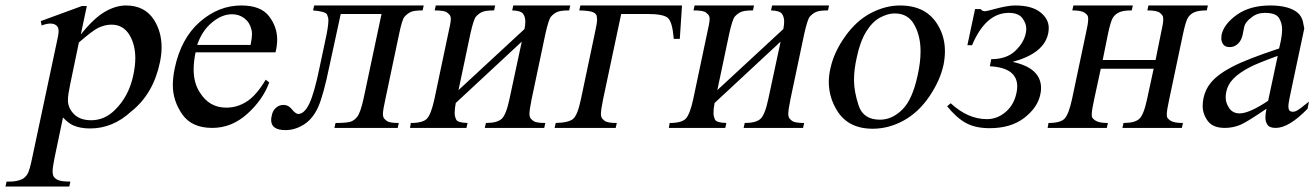

<svg xmlns="http://www.w3.org/2000/svg" viewBox="-80 -467 4805 701"><path d="M69 -390 219 -445H237L215 -341Q262 -400 302 -423.5Q342 -447 380 -447Q448 -447 482 -395Q510 -351 510 -294Q510 -269 504 -240Q480 -124 399 -60Q332 2 249 2Q213 2 188 -9Q171 -16 150 -38L119 110Q112 144 112 160Q112 165 114 173Q116 181 128 188.5Q140 196 177 196L173 214H-60L-56 196H-44Q-17 196 3 186Q13 180 20.5 168Q28 156 38 107L125 -302Q134 -340 134 -354Q134 -356 133 -362.5Q132 -369 124.5 -375Q117 -381 103 -381Q91 -381 72 -374ZM208 -312 176 -158Q168 -120 168 -103Q168 -101 168 -99Q169 -71 191 -49.5Q213 -28 253 -28Q302 -28 340 -66Q391 -116 407 -194Q414 -227 414 -255Q414 -303 393 -339Q370 -377 327 -377Q303 -377 278 -365Q259 -356 208 -312Z M634 -276Q627 -242 627 -214Q627 -163 650 -129Q684 -74 746 -74Q787 -74 822 -97Q857 -120 890 -176L903 -166Q880 -103 823 -51.5Q766 0 695 0Q620 0 585.5 -49.5Q551 -99 551 -156Q551 -185 558 -218Q581 -327 649.5 -387Q718 -447 801 -447Q872 -447 902 -408Q932 -369 932 -323Q932 -301 926 -276ZM640 -303H835Q840 -328 840 -343Q840 -353 838 -359Q832 -385 812.5 -400Q793 -415 767 -415Q730 -415 693.5 -384.5Q657 -354 640 -303Z M1067 -447H1467L1463 -429Q1430 -429 1418 -422.5Q1406 -416 1397 -406Q1388 -396 1377 -342L1327 -105Q1318 -65 1318 -50Q1318 -45 1320 -39Q1322 -33 1332 -25.5Q1342 -18 1376 -18L1372 0H1141L1145 -18Q1182 -18 1197.5 -22Q1213 -26 1224.5 -41Q1236 -56 1247 -105L1313 -416H1164L1123 -227Q1101 -120 1082 -77Q1063 -34 1030.5 -13Q998 8 962 8Q910 8 910 -29Q910 -36 912 -44Q915 -62 927 -73Q939 -84 955 -84Q972 -84 984 -70Q999 -51 1009 -51Q1031 -51 1049 -88Q1067 -125 1086 -217L1107 -316Q1119 -369 1119 -393Q1119 -403 1114 -414Q1109 -425 1063 -429Z M1594 -138 1835 -361Q1838 -377 1838 -388Q1838 -405 1830 -416.5Q1822 -428 1790 -429L1794 -447H2002L1998 -429Q1965 -429 1952.5 -422.5Q1940 -416 1931.5 -406Q1923 -396 1911 -342L1861 -105Q1853 -66 1853 -50Q1853 -45 1855 -39Q1857 -33 1867 -25.5Q1877 -18 1911 -18L1907 0H1690L1694 -18Q1735 -18 1751.5 -33Q1768 -48 1780 -105L1825 -315L1584 -91Q1580 -70 1580 -55Q1580 -42 1585.5 -30.5Q1591 -19 1627 -18L1623 0H1417L1420 -18Q1464 -18 1479 -34Q1494 -50 1506 -105L1556 -342Q1566 -384 1566 -399Q1566 -403 1564 -408.5Q1562 -414 1552 -421.5Q1542 -429 1507 -429L1511 -447H1728L1724 -429Q1691 -429 1678.5 -422.5Q1666 -416 1657.5 -406Q1649 -396 1637 -342Z M2410 -447 2402 -325H2380Q2375 -386 2359 -401Q2343 -416 2283 -416H2188L2122 -105Q2114 -66 2114 -50Q2114 -45 2116 -39Q2118 -33 2128 -25.5Q2138 -18 2172 -18L2168 0H1945L1949 -18Q1996 -19 2012.5 -33Q2029 -47 2041 -105L2091 -342Q2100 -381 2100 -397Q2100 -401 2098.5 -409Q2097 -417 2085 -422.5Q2073 -428 2035 -429L2039 -447Z M2539 -138 2780 -361Q2783 -377 2783 -388Q2783 -405 2775 -416.5Q2767 -428 2735 -429L2739 -447H2947L2943 -429Q2910 -429 2897.5 -422.5Q2885 -416 2876.5 -406Q2868 -396 2856 -342L2806 -105Q2798 -66 2798 -50Q2798 -45 2800 -39Q2802 -33 2812 -25.5Q2822 -18 2856 -18L2852 0H2635L2639 -18Q2680 -18 2696.5 -33Q2713 -48 2725 -105L2770 -315L2529 -91Q2525 -70 2525 -55Q2525 -42 2530.5 -30.5Q2536 -19 2572 -18L2568 0H2362L2365 -18Q2409 -18 2424 -34Q2439 -50 2451 -105L2501 -342Q2511 -384 2511 -399Q2511 -403 2509 -408.5Q2507 -414 2497 -421.5Q2487 -429 2452 -429L2456 -447H2673L2669 -429Q2636 -429 2623.5 -422.5Q2611 -416 2602.5 -406Q2594 -396 2582 -342Z M3206 -447Q3303 -447 3345 -374Q3370 -332 3370 -280Q3370 -257 3365 -231Q3353 -174 3313.5 -115.5Q3274 -57 3219.5 -27Q3165 3 3106 3Q3010 3 2970 -74Q2946 -118 2946 -168Q2946 -192 2952 -218Q2965 -277 3006 -334.5Q3047 -392 3100 -419.5Q3153 -447 3206 -447ZM3186 -418Q3162 -418 3133.5 -403Q3105 -388 3082.5 -351.5Q3060 -315 3048 -257Q3038 -213 3038 -175Q3038 -133 3055 -81.5Q3072 -30 3133 -30Q3177 -30 3214.5 -67Q3252 -104 3271 -195Q3281 -241 3281 -279Q3281 -334 3260 -373Q3238 -418 3186 -418Z M3452 -302 3480 -434H3500Q3506 -426 3516 -426Q3522 -426 3551 -434Q3599 -447 3626 -447Q3687 -447 3718 -422.5Q3749 -398 3749 -365Q3749 -355 3747 -345Q3732 -272 3617 -241Q3721 -219 3721 -145Q3721 -134 3718 -121Q3708 -74 3659.5 -36.5Q3611 1 3533 1Q3482 1 3447.5 -17.5Q3413 -36 3378 -79L3391 -90Q3454 -32 3523 -32Q3561 -32 3591.5 -58Q3622 -84 3631 -127Q3634 -140 3634 -151Q3634 -220 3534 -225L3539 -251Q3595 -251 3626.5 -281Q3658 -311 3665 -345Q3667 -354 3667 -362Q3667 -382 3652.5 -401Q3638 -420 3603 -420Q3519 -420 3469 -302Z M3946 -248H4139L4158 -342Q4167 -381 4167 -395Q4167 -397 4166.5 -404Q4166 -411 4155 -420Q4144 -429 4109 -429L4113 -447H4330L4326 -429Q4295 -429 4280 -422Q4265 -415 4257 -402Q4249 -389 4239 -342L4189 -105Q4180 -64 4180 -50Q4180 -49 4180.5 -42Q4181 -35 4193.5 -26.5Q4206 -18 4239 -18L4235 0H4018L4022 -18Q4063 -18 4079.5 -33Q4096 -48 4108 -105L4132 -216H3939L3915 -105Q3906 -64 3906 -50Q3906 -49 3906.5 -42Q3907 -35 3920 -26.5Q3933 -18 3965 -18L3961 0H3745L3748 -18Q3792 -18 3807 -34Q3822 -50 3834 -105L3884 -342Q3893 -381 3893 -396Q3893 -397 3892.5 -404.5Q3892 -412 3880 -420.5Q3868 -429 3835 -429L3839 -447H4056L4052 -429Q4021 -429 4006 -422Q3991 -415 3983 -402Q3975 -389 3965 -342Z M4544 -70Q4467 -18 4448 -11Q4421 0 4392 0Q4348 0 4329.5 -25.5Q4311 -51 4311 -80Q4311 -94 4314 -109Q4321 -141 4340 -164Q4365 -195 4418.5 -223Q4472 -251 4590 -290L4594 -307Q4601 -338 4601 -360Q4601 -383 4589.5 -401.5Q4578 -420 4538 -420Q4509 -420 4489 -403Q4466 -387 4462 -366L4457 -340Q4452 -318 4439 -306.5Q4426 -295 4410 -295Q4393 -295 4386 -305Q4379 -315 4379 -327Q4379 -333 4380 -340Q4389 -380 4436.5 -413.5Q4484 -447 4558 -447Q4615 -447 4647 -428Q4673 -413 4678 -383L4682 -363L4638 -156Q4625 -95 4624.5 -87.5Q4624 -80 4624 -79Q4624 -68 4628 -63.5Q4632 -59 4640 -59Q4647 -59 4653 -62Q4665 -68 4699 -96L4694 -70Q4626 0 4578 0Q4555 0 4547.5 -11.5Q4540 -23 4540 -38Q4540 -51 4544 -70ZM4550 -99 4585 -263Q4508 -235 4484 -222Q4445 -202 4423.5 -180Q4402 -158 4397 -131Q4395 -121 4395 -111Q4395 -91 4408 -72Q4421 -53 4446 -53Q4481 -53 4550 -99Z"/></svg>

Font: New Athena Unicode
Style: Italic
Weight: 400
Designer: J. Rusten 1997; rev. by R. Hancock 2001, 2002, rev. by D. Mastronarde 2002-2019
Foundry: Society for Classical Studies (formerly American Philological Association)
Version: Version 5.008